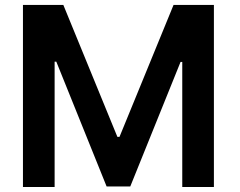

<svg xmlns="http://www.w3.org/2000/svg" viewBox="-20 -747 960 767"><path d="M71.7 -727.3H233L448.9 -200.3H457.4L673.3 -727.3H834.5V0H708.1V-499.6H701.3L500.4 -2.1H405.9L204.9 -500.7H198.2V0H71.7Z"/></svg>

Font: Inter UI Semi Bold
Style: Regular
Weight: 600
Designer: Rasmus Andersson
Foundry: rsms
Version: 3.2;8d6f07862